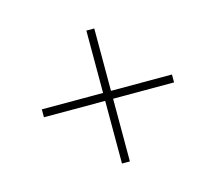

<svg xmlns="http://www.w3.org/2000/svg" viewBox="-75 -677 741 657"><g transform="rotate(-15 295.0 -348.5)"><path d="M291 -363 281 -352V-584H309V-352L299 -363H525V-335H299L309 -345V-113H281V-345L291 -335H64V-363Z"/></g></svg>

Font: Bitter Thin ExtraLight
Style: Regular
Weight: 250
Version: Version 2.002